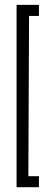

<svg xmlns="http://www.w3.org/2000/svg" viewBox="-20 -742 226 797"><path d="M48.8 35.2V-721.7H141.6V-675.8H100.6L97.7 -10.7H141.6V35.2Z"/></svg>

Font: Post No Bills Colombo
Style: Regular
Weight: 400
Designer: Kosala Senevirathne, Siva Puranthara, Lasantha Premarathna, Tharique Azeez
Foundry: Mooniak
Version: Version 1.220 ; ttfautohint (v1.6)